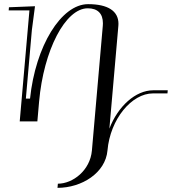

<svg xmlns="http://www.w3.org/2000/svg" viewBox="-20 -585 828 925"><path d="M75 0H160L168.3 -95C190.1 -343.5 295.1 -545 402.7 -545C450.5 -545 475.8 -519.8 475.8 -472.8C475.8 -468.7 475.6 -464.4 475.2 -460L422.8 140C414.4 236 330.8 300 258.8 300L257 320C374 320 488.3 248 497.8 140C511 -11.8 614.7 -135 716.8 -135H786.8L788.1 -150H718.1C633.4 -150 548.3 -73.4 507 34.6L550.2 -460C550.6 -463.6 550.7 -467.1 550.7 -470.5C550.7 -532 499.9 -565 404.4 -565C274.5 -565 150.9 -362.5 124.7 -110H104.6L133.5 -440L148.6 -555L23.1 -550L21.8 -535H121.8Z"/></svg>

Font: Galberik
Style: Regular
Weight: 400
Designer: Gluk
Foundry: Gluk
Version: Version 0.50